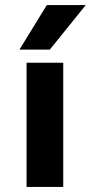

<svg xmlns="http://www.w3.org/2000/svg" viewBox="-20 -739 359 759"><path d="M230 0V-491H85V0ZM165 -719 57 -543H177L319 -719Z"/></svg>

Font: Falling Sky
Style: Bd+
Weight: 400
Designer: Paul D. Hunt
Foundry: Adobe Systems Incorporated
Version: Version 1.02